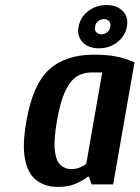

<svg xmlns="http://www.w3.org/2000/svg" viewBox="-20 -725 549 755"><path d="M208 10Q158 10 124 -15.5Q90 -41 78.5 -98Q67 -155 84 -250Q109 -393 173 -451.5Q237 -510 349 -510Q402 -510 438.5 -502.5Q475 -495 509 -480L425 0H340L330 -30H325Q306 -15 277.5 -2.5Q249 10 208 10ZM260 -60Q279 -60 294.5 -66.5Q310 -73 319 -80L382 -440H337Q307 -440 281.5 -424Q256 -408 236.5 -366.5Q217 -325 204 -250Q191 -175 195.5 -134Q200 -93 217.5 -76.5Q235 -60 260 -60ZM369 -535Q328 -535 305 -559Q282 -583 289 -620Q296 -658 327 -681.5Q358 -705 399 -705Q440 -705 463 -681.5Q486 -658 479 -620Q472 -583 441 -559Q410 -535 369 -535ZM379 -590Q390 -590 400.5 -597.5Q411 -605 414 -620Q416 -635 408 -642.5Q400 -650 389 -650Q378 -650 367 -642.5Q356 -635 354 -620Q351 -605 359.5 -597.5Q368 -590 379 -590Z"/></svg>

Font: Cuprum
Style: Bold Italic
Weight: 700
Italic angle: -10°
Designer: Jovanny Lemonad
Foundry: Jovanny Lemonad
Version: Version 3.000